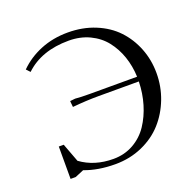

<svg xmlns="http://www.w3.org/2000/svg" viewBox="-126 -844 1006 985"><g transform="rotate(-20 377.0 -351.5)"><path d="M75.2 -606Q124.5 -655.3 192.6 -683.1Q260.7 -710.9 341.8 -710.9Q422.9 -710.9 490.7 -683.1Q558.6 -655.3 603.8 -607.4Q648.9 -559.6 674.1 -495.6Q699.2 -431.6 699.2 -359.9Q699.2 -286.6 673.6 -220Q647.9 -153.3 602.5 -102.8Q557.1 -52.2 489.3 -22.2Q421.4 7.8 341.8 7.8Q248 7.8 174.8 -20L127 0H99.1V-176.8H126L164.1 -75.2Q238.3 -21 341.8 -21Q402.3 -21 451.7 -48.8Q501 -76.7 532 -123.3Q563 -169.9 580.3 -228Q597.7 -286.1 599.1 -350.1H379.9Q312 -350.1 236.8 -342.8L233.9 -371.1V-376L262.2 -378.9Q292 -376 338.9 -376H599.1Q596.7 -435.1 578.9 -487.1Q561 -539.1 528.6 -580.3Q496.1 -621.6 445.3 -645.8Q394.5 -669.9 332 -669.9Q182.6 -669.9 94.2 -585.9Z"/></g></svg>

Font: Dihjauti S
Style: Bold
Weight: 700
Designer: T. Christopher White
Version: Version 3.0.0